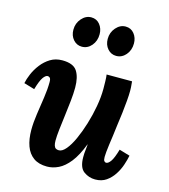

<svg xmlns="http://www.w3.org/2000/svg" viewBox="-114 -840 825 940"><g transform="rotate(15 298.5 -370.0)"><path d="M211 11Q169 11 142.5 -8Q116 -27 103.5 -61.5Q91 -96 91 -143Q91 -180 97.5 -224Q104 -268 110.5 -312Q117 -356 117 -392Q117 -409 111.5 -413.5Q106 -418 101 -418Q90 -418 78 -401Q66 -384 53 -339L-1 -355Q3 -376 14.5 -403Q26 -430 45 -454.5Q64 -479 90 -495Q116 -511 150 -511Q206 -511 225.5 -481Q245 -451 245 -398Q245 -368 241 -330.5Q237 -293 232 -254Q227 -215 223 -180.5Q219 -146 219 -123Q219 -108 222 -98.5Q225 -89 231 -85Q237 -81 247 -81Q264 -81 282.5 -103Q301 -125 318 -162.5Q335 -200 349 -245.5Q363 -291 371.5 -338.5Q380 -386 380 -428Q380 -442 379.5 -465Q379 -488 377 -500H506Q508 -479 508.5 -470.5Q509 -462 509 -452Q509 -431 506.5 -401.5Q504 -372 500 -338Q496 -304 491 -270Q488 -243 484.5 -218Q481 -193 478 -171.5Q475 -150 473.5 -133.5Q472 -117 472 -108Q472 -92 476.5 -87Q481 -82 486 -82Q497 -82 509 -99Q521 -116 534 -161L588 -145Q584 -124 575 -97Q566 -70 550 -45.5Q534 -21 511 -5Q488 11 455 11Q423 11 397 -8Q371 -27 371 -80Q371 -100 373 -114Q375 -128 376 -145H375Q352 -85 325 -51Q298 -17 269 -3Q240 11 211 11ZM398 -600Q372 -600 354.5 -620Q337 -640 337 -670Q337 -703 358 -727Q379 -751 407 -751Q434 -751 450.5 -730.5Q467 -710 467 -681Q467 -647 447 -623.5Q427 -600 398 -600ZM224 -600Q198 -600 180.5 -620Q163 -640 163 -670Q163 -703 184 -727Q205 -751 233 -751Q260 -751 276.5 -730.5Q293 -710 293 -681Q293 -647 273 -623.5Q253 -600 224 -600Z"/></g></svg>

Font: Lora
Style: Italic
Weight: 400
Italic angle: -3°
Designer: Olga Karpushina, Alexei Vanyashin (Cyrillic)
Foundry: Cyreal
Version: Version 3.008